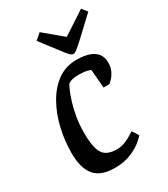

<svg xmlns="http://www.w3.org/2000/svg" viewBox="-179 -794 780 889"><g transform="rotate(-30 211.5 -349.5)"><path d="M167 10Q95 10 61.5 -29Q28 -68 28 -151Q28 -214 42.5 -277.5Q57 -341 86.5 -394.5Q116 -448 160 -480.5Q204 -513 264 -513Q300 -513 327 -504.5Q354 -496 369.5 -477.5Q385 -459 385 -427Q385 -403 376 -384.5Q367 -366 356 -354.5Q345 -343 339 -339H308L300 -438Q298 -439 282 -443.5Q266 -448 235 -448Q219 -448 205 -445Q191 -442 181 -435Q177 -430 168 -410Q159 -390 149 -358.5Q139 -327 132 -287Q125 -247 125 -202Q125 -143 135.5 -112.5Q146 -82 167 -71Q188 -60 220 -60Q242 -60 263.5 -68.5Q285 -77 300.5 -87Q316 -97 319 -99L341 -65Q336 -58 315 -40Q294 -22 257 -6Q220 10 167 10ZM266 -543Q257 -543 247.5 -553Q238 -563 226 -579L148 -681L180 -709L278 -627L400 -707L423 -679L327 -589Q299 -563 286 -553Q273 -543 266 -543Z"/></g></svg>

Font: Faustina Medium
Style: Italic
Weight: 500
Italic angle: -8°
Designer: Alfonso Garcia
Foundry: http://www.omnibus-type.com
Version: Version 1.200